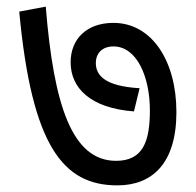

<svg xmlns="http://www.w3.org/2000/svg" viewBox="-20 -608 591 579"><path d="M512 -270C512 -424 438 -539 322 -539C242 -539 193 -491 193 -420C193 -343 252 -282 384 -272L401 -342C296 -348 269 -381 269 -418C269 -448 289 -468 322 -468C393 -468 432 -376 432 -275C432 -181 411 -123 330 -123C197 -123 142 -291 118 -588L38 -573C76 -166 171 -49 334 -49C438 -49 512 -114 512 -270Z"/></svg>

Font: Noto Sans Devanagari UI
Style: Regular
Weight: 400
Designer: Jelle Bosma - Monotype Design Team
Foundry: Monotype Imaging Inc.
Version: Version 2.003